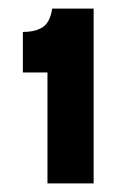

<svg xmlns="http://www.w3.org/2000/svg" viewBox="-20 -695 291 445"><path d="M90 -270V-527H33V-621Q62 -621 79 -632Q96 -643 101 -675H197V-270Z"/></svg>

Font: Bricolage Grotesque SemiBold
Style: Regular
Weight: 600
Designer: Mathieu Triay
Foundry: Atelier Triay
Version: Version 1.000;gftools[0.9.30]